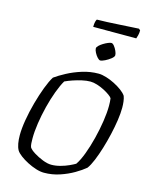

<svg xmlns="http://www.w3.org/2000/svg" viewBox="-152 -1166 972 1258"><g transform="rotate(15 334.0 -536.5)"><path d="M272 0Q247 0 217 -9.5Q187 -19 158 -34Q129 -49 106.5 -66Q84 -83 75 -98Q65 -116 60.5 -141.5Q56 -167 56 -197Q56 -242 66 -301.5Q76 -361 93 -422.5Q110 -484 129.5 -535.5Q149 -587 168 -617Q197 -638 242 -662Q287 -686 341 -703Q395 -720 451 -720Q474 -720 503.5 -711Q533 -702 561.5 -687.5Q590 -673 613 -656Q636 -639 647 -622Q653 -606 655.5 -585.5Q658 -565 658 -544Q658 -507 651 -459Q644 -411 632 -359Q620 -307 605 -258Q590 -209 573.5 -169Q557 -129 540 -106Q513 -83 471 -58.5Q429 -34 378 -17Q327 0 272 0ZM305 -63Q334 -63 365.5 -71.5Q397 -80 423 -92Q449 -104 462 -112Q483 -142 502.5 -194Q522 -246 537.5 -307.5Q553 -369 562 -428.5Q571 -488 571 -534Q571 -563 568 -584Q564 -592 547.5 -604Q531 -616 508 -628Q485 -640 459.5 -648Q434 -656 413 -656Q387 -656 356 -649Q325 -642 296 -632Q267 -622 246 -612Q227 -580 208 -529Q189 -478 174 -418.5Q159 -359 150.5 -301.5Q142 -244 142 -199Q142 -180 143 -165Q144 -150 148 -139Q157 -124 185 -106.5Q213 -89 246 -76Q279 -63 305 -63ZM438 -806Q430 -806 418.5 -818.5Q407 -831 398.5 -847.5Q390 -864 390 -875Q390 -884 401 -894.5Q412 -905 427.5 -914.5Q443 -924 457.5 -930Q472 -936 480 -936Q489 -936 499.5 -923Q510 -910 517.5 -893Q525 -876 525 -865Q525 -854 507.5 -840Q490 -826 469.5 -816Q449 -806 438 -806ZM337 -1007Q337 -1028 340.5 -1041.5Q344 -1055 348 -1059Q377 -1059 417.5 -1061Q458 -1063 500.5 -1065.5Q543 -1068 577.5 -1070Q612 -1072 630 -1073L640 -1064Q640 -1046 636 -1030Q632 -1014 629 -1007Z"/></g></svg>

Font: Texturina Light
Style: Italic
Weight: 300
Italic angle: -11°
Designer: Guillermo Torres Carreño
Foundry: Omnibus-Type
Version: Version 1.002; ttfautohint (v1.8.3)